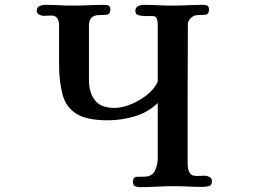

<svg xmlns="http://www.w3.org/2000/svg" viewBox="-20 -775 1040 790"><path d="M852 -31Q852 -12 838.5 -9Q825 -6 811 -6Q783 -6 754 -7.5Q725 -9 696 -9Q661 -9 625.5 -7Q590 -5 555 -5Q544 -5 535.5 -9Q527 -13 527 -26Q527 -47 542.5 -47.5Q558 -48 572 -48Q606 -48 617.5 -72.5Q629 -97 629 -125V-351Q588 -312 533.5 -296Q479 -280 423 -280Q338 -280 295 -306.5Q252 -333 237.5 -385.5Q223 -438 223 -515V-672Q223 -688 216 -699.5Q209 -711 192 -711Q184 -711 175.5 -710.5Q167 -710 159 -710Q151 -710 141 -715Q131 -720 131 -730Q131 -744 142 -749.5Q153 -755 165 -755Q194 -755 222.5 -753.5Q251 -752 279 -752Q313 -752 346 -753.5Q379 -755 413 -755Q434 -755 434 -737Q434 -716 419.5 -714.5Q405 -713 390 -713Q366 -713 356 -702Q346 -691 346 -668V-446Q346 -394 370.5 -362.5Q395 -331 450 -331Q479 -331 510 -342.5Q541 -354 569 -373Q597 -392 614 -414Q617 -419 623 -427.5Q629 -436 629 -440V-669Q629 -693 624 -701Q619 -709 607.5 -709Q596 -709 576 -709Q566 -709 551.5 -712Q537 -715 537 -730Q537 -744 548 -749.5Q559 -755 571 -755Q600 -755 628.5 -753.5Q657 -752 685 -752Q719 -752 752 -753.5Q785 -755 819 -755Q840 -755 840 -737Q840 -716 825.5 -714.5Q811 -713 796 -713Q769 -713 756 -688Q753 -682 753 -677Q753 -602 752.5 -527.5Q752 -453 752 -378V-101Q752 -82 759 -66.5Q766 -51 789 -51Q798 -51 806.5 -51.5Q815 -52 824 -52Q832 -52 842 -46.5Q852 -41 852 -31Z"/></svg>

Font: Kaisei Tokumin
Style: Bold
Weight: 700
Designer: Font-Kai, 金井和夫
Foundry: KAZUO KANAI
Version: Version 5.003